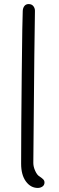

<svg xmlns="http://www.w3.org/2000/svg" viewBox="-20 -910 289 945"><path d="M144 -108Q144 -89 153.5 -68.5Q163 -48 174 -42Q186 -34 192.5 -27.5Q199 -21 199 -12Q199 1 189 8Q179 15 166 15Q131 15 107.5 -17Q84 -49 84 -104Q84 -264 87 -546Q90 -828 92 -857Q93 -872 100.5 -881Q108 -890 121 -890Q136 -890 144 -880Q152 -870 152 -857Q150 -792 144 -108Z"/></svg>

Font: Tsukimi Rounded
Style: Regular
Weight: 400
Designer: Takashi Funayama
Foundry: Takashi Funayama
Version: Version 1.032; ttfautohint (v1.8.3)